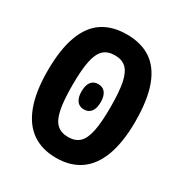

<svg xmlns="http://www.w3.org/2000/svg" viewBox="-175 -875 969 1018"><g transform="rotate(30 310.0 -365.5)"><path d="M310.4 12.3Q223.9 12.3 163.9 -29.2Q103.9 -70.7 72.7 -154.8Q41.4 -238.8 41.4 -365.2Q41.4 -496.8 72.5 -580.4Q103.5 -664 163.1 -703.4Q222.7 -742.8 310.4 -742.8Q398.2 -742.8 457.5 -703.4Q516.9 -664 548 -580.4Q579 -496.8 579 -365.2Q579 -238.8 548 -154.8Q516.9 -70.7 456.9 -29.2Q396.9 12.3 310.4 12.3ZM310.4 -615.2Q267.2 -615.2 241.8 -591.8Q216.3 -568.3 204.9 -514.3Q193.4 -460.2 193.4 -365.2Q193.4 -270 204.9 -216.1Q216.3 -162.2 241.8 -138.8Q267.2 -115.3 310.4 -115.3Q354 -115.3 379 -138.8Q404.1 -162.2 415.5 -216.1Q427 -270 427 -365.2Q427 -460.7 415.5 -514.5Q404.1 -568.3 379 -591.8Q354 -615.2 310.4 -615.2ZM368.7 -361.3Q368.7 -386.2 362 -403.5Q355.2 -420.8 342.2 -429.8Q329.1 -438.8 310 -438.8Q281.6 -438.8 266.7 -418.8Q251.8 -398.8 251.8 -361.3Q251.8 -336.9 258.5 -319.6Q265.2 -302.3 278.1 -293.1Q290.9 -283.8 310 -283.8Q338.5 -283.8 353.6 -304.1Q368.7 -324.4 368.7 -361.3Z"/></g></svg>

Font: Monaspace Neon Var
Style: Regular
Weight: 400
Designer: Riley Cran and the Lettermatic Team
Version: Version 1.000 (Monaspace Neon Var)